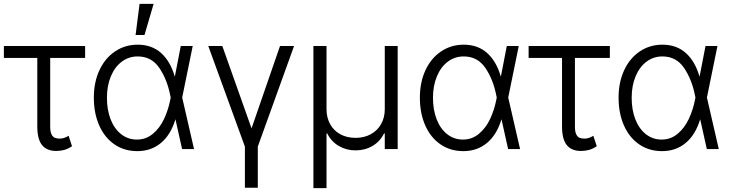

<svg xmlns="http://www.w3.org/2000/svg" viewBox="-20 -767 3763 988"><path d="M418 -468.8H238.3V-116.2Q238.3 -89.4 245.1 -75.7Q252 -62 262.5 -57.9Q272.9 -53.7 288.1 -53.7Q299.8 -53.7 311.5 -57.9Q323.2 -62 333 -68.4L350.6 -14.6Q330.6 -1 311 4.4Q291.5 9.8 269.5 9.8Q220.7 9.8 196.3 -20.5Q171.9 -50.8 171.9 -116.2V-468.8H0V-530.3H418Z M462.9 -264.6Q462.9 -343.8 491.7 -405.8Q520.5 -467.8 572 -502.4Q623.5 -537.1 688.5 -537.1Q761.2 -537.1 809.1 -494.1Q856.9 -451.2 878.9 -374H879.9L910.2 -530.3H971.7L917.5 -265.1L978.5 0H917L882.8 -153.3Q858.9 -73.7 808.3 -31.5Q757.8 10.7 686.5 10.7Q619.6 10.7 568.8 -24.2Q518.1 -59.1 490.5 -121.6Q462.9 -184.1 462.9 -264.6ZM684.6 -48.8Q731 -48.8 766.6 -78.4Q802.2 -107.9 824.2 -154.8Q846.2 -201.7 856.4 -254.9L858.4 -265.1L856.4 -274.4Q840.3 -357.9 800 -417.2Q759.8 -476.6 688.5 -476.6Q642.6 -476.6 606.7 -449.7Q570.8 -422.9 550.5 -374.3Q530.3 -325.7 530.3 -263.7Q530.3 -201.7 549.3 -152.8Q568.4 -104 603.5 -76.4Q638.7 -48.8 684.6 -48.8ZM698.2 -747.1H770.5L723.6 -586.9H677.7Z M1124 -530.3 1274.4 -106.4 1420.9 -530.3H1493.2L1306.6 -12.7V199.2H1240.2V-12.7L1051.8 -530.3Z M1592.8 -530.3H1660.2V-205.1Q1660.2 -162.1 1678.7 -128.4Q1697.3 -94.7 1731.2 -76.2Q1765.1 -57.6 1809.6 -57.6Q1854 -57.6 1888.2 -76.4Q1922.4 -95.2 1941.2 -128.7Q1960 -162.1 1960 -205.1V-530.3H2026.4V0H1960V-80.1H1956.1Q1935.5 -38.6 1896.7 -15.9Q1857.9 6.8 1809.6 6.8Q1762.2 6.8 1723.1 -16.1Q1684.1 -39.1 1664.1 -80.1H1660.2V201.2H1592.8Z M2140.6 -264.6Q2140.6 -343.8 2169.4 -405.8Q2198.2 -467.8 2249.8 -502.4Q2301.3 -537.1 2366.2 -537.1Q2439 -537.1 2486.8 -494.1Q2534.7 -451.2 2556.6 -374H2557.6L2587.9 -530.3H2649.4L2595.2 -265.1L2656.2 0H2594.7L2560.5 -153.3Q2536.6 -73.7 2486.1 -31.5Q2435.5 10.7 2364.3 10.7Q2297.4 10.7 2246.6 -24.2Q2195.8 -59.1 2168.2 -121.6Q2140.6 -184.1 2140.6 -264.6ZM2362.3 -48.8Q2408.7 -48.8 2444.3 -78.4Q2480 -107.9 2502 -154.8Q2523.9 -201.7 2534.2 -254.9L2536.1 -265.1L2534.2 -274.4Q2518.1 -357.9 2477.8 -417.2Q2437.5 -476.6 2366.2 -476.6Q2320.3 -476.6 2284.4 -449.7Q2248.5 -422.9 2228.3 -374.3Q2208 -325.7 2208 -263.7Q2208 -201.7 2227.1 -152.8Q2246.1 -104 2281.2 -76.4Q2316.4 -48.8 2362.3 -48.8Z M3118.2 -468.8H2938.5V-116.2Q2938.5 -89.4 2945.3 -75.7Q2952.1 -62 2962.6 -57.9Q2973.1 -53.7 2988.3 -53.7Q3000 -53.7 3011.7 -57.9Q3023.4 -62 3033.2 -68.4L3050.8 -14.6Q3030.8 -1 3011.2 4.4Q2991.7 9.8 2969.7 9.8Q2920.9 9.8 2896.5 -20.5Q2872.1 -50.8 2872.1 -116.2V-468.8H2700.2V-530.3H3118.2Z M3163.1 -264.6Q3163.1 -343.8 3191.9 -405.8Q3220.7 -467.8 3272.2 -502.4Q3323.7 -537.1 3388.7 -537.1Q3461.4 -537.1 3509.3 -494.1Q3557.1 -451.2 3579.1 -374H3580.1L3610.4 -530.3H3671.9L3617.7 -265.1L3678.7 0H3617.2L3583 -153.3Q3559.1 -73.7 3508.5 -31.5Q3458 10.7 3386.7 10.7Q3319.8 10.7 3269 -24.2Q3218.3 -59.1 3190.7 -121.6Q3163.1 -184.1 3163.1 -264.6ZM3384.8 -48.8Q3431.2 -48.8 3466.8 -78.4Q3502.4 -107.9 3524.4 -154.8Q3546.4 -201.7 3556.6 -254.9L3558.6 -265.1L3556.6 -274.4Q3540.5 -357.9 3500.2 -417.2Q3460 -476.6 3388.7 -476.6Q3342.8 -476.6 3306.9 -449.7Q3271 -422.9 3250.7 -374.3Q3230.5 -325.7 3230.5 -263.7Q3230.5 -201.7 3249.5 -152.8Q3268.6 -104 3303.7 -76.4Q3338.9 -48.8 3384.8 -48.8Z"/></svg>

Font: Pretendard Light
Style: Regular
Weight: 300
Designer: Base glyphs from Inter by Rasmus Andersson; Hangeul glyphs from Noto Sans CJK(Source Han Sans) by Jang Soo-young and Kan
Foundry: Kil Hyung-jin
Version: Version 1.309